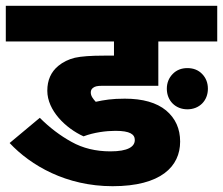

<svg xmlns="http://www.w3.org/2000/svg" viewBox="-20 -642 769 662"><path d="M377.9 -190.9C428.7 -190.9 444.8 -178.7 444.8 -159.2C444.8 -136.2 420.9 -120.1 360.8 -120.1C310.5 -120.1 265.6 -130.9 226.6 -152.8C187.5 -174.3 150.9 -202.1 117.2 -235.8L13.2 -148.9C85.9 -71.3 208.5 0 368.2 0C534.7 0 601.1 -67.9 601.1 -153.8C601.1 -198.2 585 -233.9 552.7 -261.2C520 -288.1 472.7 -301.8 410.2 -301.8C365.7 -301.8 339.4 -297.4 310.1 -291C300.8 -301.3 293 -311 293 -323.2C293 -330.6 295.9 -335.9 301.8 -339.8C307.6 -343.8 314 -346.2 333 -346.2H525.9V-499H729V-622.1H0V-499H373V-450.2H338.9C293.5 -450.2 260.3 -447.8 238.3 -442.9C216.3 -437.5 197.3 -428.2 181.2 -415C155.8 -394 143.1 -365.7 143.1 -329.1C143.1 -261.2 206.5 -199.7 268.1 -171.9C303.7 -185.5 346.2 -190.9 377.9 -190.9ZM555.2 -335.9C555.2 -294.9 585 -265.1 626 -265.1C667.5 -265.1 696.8 -294.9 696.8 -335.9C696.8 -356 690.4 -373 677.2 -386.7C664.1 -400.4 647 -407.2 626 -407.2C605.5 -407.2 588.4 -400.4 575.2 -386.7C562 -373 555.2 -356 555.2 -335.9Z"/></svg>

Font: Noto Reveo Sans
Style: Regular
Weight: 800
Designer: Monotype Design Team
Foundry: Monotype Imaging Inc.
Version: Version 2.007